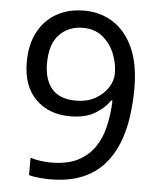

<svg xmlns="http://www.w3.org/2000/svg" viewBox="-53 -769 677 824"><g transform="rotate(5 286.0 -357.0)"><path d="M520 -409Q520 -348 511.5 -287.5Q503 -227 482 -173.5Q461 -120 424 -78.5Q387 -37 330 -13.5Q273 10 192 10Q172 10 145.5 7.5Q119 5 102 0V-75Q120 -69 144 -65.5Q168 -62 190 -62Q260 -62 305.5 -85Q351 -108 378 -147.5Q405 -187 417 -239.5Q429 -292 431 -350H425Q403 -316 361.5 -291.5Q320 -267 255 -267Q163 -267 106.5 -323.5Q50 -380 50 -483Q50 -558 78.5 -612Q107 -666 158 -695Q209 -724 278 -724Q346 -724 401 -689.5Q456 -655 488 -585.5Q520 -516 520 -409ZM278 -650Q216 -650 176.5 -609Q137 -568 137 -484Q137 -415 170.5 -375.5Q204 -336 274 -336Q322 -336 357 -355.5Q392 -375 411.5 -405Q431 -435 431 -467Q431 -510 414 -552Q397 -594 363 -622Q329 -650 278 -650Z"/></g></svg>

Font: Noto Sans Adlam
Style: Regular
Weight: 400
Designer: Mark Jamra, Neil Patel
Foundry: JamraPatel LLC
Version: Version 3.001